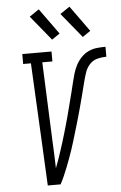

<svg xmlns="http://www.w3.org/2000/svg" viewBox="-63 -1016 668 1060"><g transform="rotate(-5 271.0 -486.5)"><path d="M158 0 146 -245 124 -680H81V-735H243V-680H187L205 -245Q207 -207 208.5 -168.5Q210 -130 211 -91Q220 -114 228 -137Q236 -160 243.5 -183Q251 -206 258.5 -229.5Q266 -253 272.5 -276Q279 -299 286 -322.5Q293 -346 299 -369.5Q305 -393 311 -416Q317 -439 323 -462.5Q329 -486 335 -509.5Q341 -533 346.5 -556.5Q352 -580 359 -603.5Q366 -627 377.5 -649Q389 -671 407 -690Q425 -709 447.5 -719.5Q470 -730 494 -732.5Q518 -735 542 -735V-680Q518 -680 493.5 -674Q469 -668 451 -649.5Q433 -631 424.5 -607Q416 -583 410 -559.5Q404 -536 398 -512.5Q392 -489 386 -465.5Q380 -442 373.5 -418.5Q367 -395 360.5 -371.5Q354 -348 347 -324.5Q340 -301 333 -277.5Q326 -254 319 -230.5Q312 -207 304 -183.5Q296 -160 287.5 -137Q279 -114 270 -91Q261 -68 251 -45Q241 -22 229 0ZM422 -800 310 -937 363 -973 466 -830ZM252 -800 140 -937 193 -973 296 -830Z"/></g></svg>

Font: Iosevka Slab Light
Style: Italic
Weight: 300
Italic angle: -9°
Monospace: yes
Designer: Belleve Invis
Foundry: Belleve Invis
Version: Version 11.1.1; ttfautohint (v1.8.3)